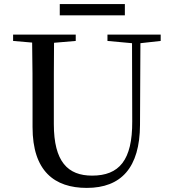

<svg xmlns="http://www.w3.org/2000/svg" viewBox="-20 -901 843 938"><path d="M272 -826H590V-881H272ZM505 -701 625 -690 626 -308C627 -118 562 -43 430 -43C312 -43 243 -110 243 -295V-394C243 -494 243 -594 244 -692L350 -701V-732H44V-701L137 -693C139 -594 139 -493 139 -394V-280C139 -65 246 17 404 17C572 17 663 -82 664 -291L666 -690L765 -701V-732H505Z"/></svg>

Font: Noto Serif CJK SC Medium
Style: Regular
Weight: 500
Designer: Ryoko NISHIZUKA 西塚涼子 (kana & ideographs); Frank Grießhammer (Latin, Greek & Cyrillic); Wenlong ZHANG 张文龙 (bopomofo); San
Foundry: Adobe
Version: Version 2.001;hotconv 1.1.0;makeotfexe 2.6.0